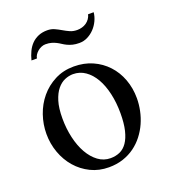

<svg xmlns="http://www.w3.org/2000/svg" viewBox="-125 -747 751 853"><g transform="rotate(-20 250.0 -320.5)"><path d="M465.8 -231.9Q465.8 -203.1 459.7 -173.6Q453.6 -144 441.4 -116.7Q429.2 -89.4 410.6 -65.4Q392.1 -41.5 367.7 -23.7Q343.3 -5.9 312.5 4.4Q281.7 14.6 245.1 14.6Q198.2 14.6 159.4 -4.4Q120.6 -23.4 92.5 -55.7Q64.5 -87.9 49.1 -130.4Q33.7 -172.9 33.7 -219.2Q33.7 -264.6 48.6 -307.9Q63.5 -351.1 91.6 -384.8Q119.6 -418.5 159.7 -439.2Q199.7 -460 250 -460Q298.3 -460 337.9 -442.4Q377.4 -424.8 406 -394Q434.6 -363.3 450.2 -321.5Q465.8 -279.8 465.8 -231.9ZM374.5 -194.3Q374.5 -244.1 364.7 -287.1Q355 -330.1 336.9 -361.6Q318.8 -393.1 293 -411.1Q267.1 -429.2 234.9 -429.2Q215.8 -429.2 196 -420.9Q176.3 -412.6 160.2 -393.1Q144 -373.5 134 -341.1Q124 -308.6 124 -259.8Q124 -211.9 134 -168.5Q144 -125 162.6 -92.3Q181.2 -59.6 207.3 -40.3Q233.4 -21 265.6 -21Q290 -21 310.1 -30Q330.1 -39.1 344.2 -59.6Q358.4 -80.1 366.5 -113.3Q374.5 -146.5 374.5 -194.3ZM416 -656.2Q414.1 -636.2 405 -616.9Q396 -597.7 381.8 -582.8Q367.7 -567.9 349.4 -558.6Q331.1 -549.3 310.1 -549.3Q292 -549.3 278.6 -552.7Q265.1 -556.2 254.4 -561.3Q243.7 -566.4 234.6 -572.5Q225.6 -578.6 215.6 -583.7Q205.6 -588.9 193.6 -592.3Q181.6 -595.7 165.5 -595.7Q155.8 -595.7 146 -591.6Q136.2 -587.4 128.4 -580.8Q120.6 -574.2 115.2 -565.9Q109.9 -557.6 108.9 -549.3H83Q88.4 -570.8 97.4 -589.6Q106.4 -608.4 119.9 -622.1Q133.3 -635.7 151.9 -643.6Q170.4 -651.4 193.8 -651.4Q212.9 -651.4 227.8 -644.5Q242.7 -637.7 257.1 -629.2Q271.5 -620.6 286.6 -613.8Q301.8 -606.9 320.8 -606.9Q332.5 -606.9 343.8 -610.1Q355 -613.3 364.3 -619.6Q373.5 -626 380.1 -635.3Q386.7 -644.5 389.6 -656.2Z"/></g></svg>

Font: Doulos SIL Viet
Style: Regular
Weight: 400
Designer: Walt Agee, Victor Gaultney, Peter Martin, Debbi Hosken, Becca Hirsbrunner
Foundry: SIL International
Version: Version 5.000